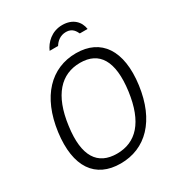

<svg xmlns="http://www.w3.org/2000/svg" viewBox="-221 -1092 1144 1240"><g transform="rotate(-30 350.5 -472.0)"><path d="M314 10C501 10 634 -125 667 -369C700 -615 603 -752 418 -752C231 -752 97 -614 64 -368C32 -124 126 10 314 10ZM342 -850C358 -876 386 -903 431 -903C478 -903 494 -870 504 -850H562C554 -907 511 -954 432 -954C352 -954 300 -900 279 -850ZM325 -57C182 -57 114 -156 143 -368C171 -583 268 -685 410 -685C551 -685 618 -584 589 -368C560 -155 467 -57 325 -57Z"/></g></svg>

Font: Cheyenne Sans Light
Style: Italic
Weight: 300
Italic angle: -8.13011°
Designer: The Public Sans project authors (U.S. Web Design System), Libre Franklin designed by Pablo Impallari and Rodrigo Fuenzal
Foundry: The Cheyenne Sans Project Authors
Version: Version 2.007